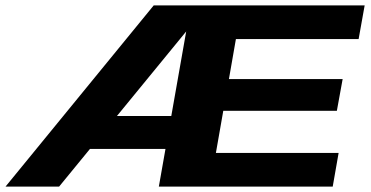

<svg xmlns="http://www.w3.org/2000/svg" viewBox="-34 -695 1381 715"><path d="M-13.5 0H186L693.5 -619.5L704 -675H538.5ZM211 -140.5H608L630 -263H274ZM557.5 0H1205L1227 -125.5H770L797.5 -282.5H1220.5L1242 -400.5H818.5L844.5 -549.5H1301.5L1324 -675H676.5Z"/></svg>

Font: Anybody Expanded
Style: Bold Italic
Weight: 700
Width: 7
Italic angle: -10°
Version: Version 1.113;gftools[0.9.25]